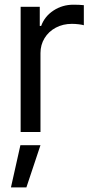

<svg xmlns="http://www.w3.org/2000/svg" viewBox="-20 -559 390 813"><path d="M67.4 -530.3H148.4V-449.2H154.3Q168.9 -489.7 206.5 -514.4Q244.1 -539.1 291 -539.1Q315.4 -539.1 335 -537.1V-452.1Q329.6 -454.1 314.2 -456.1Q298.8 -458 284.2 -458Q246.6 -458 216.3 -441.9Q186 -425.8 168.7 -397.5Q151.4 -369.1 151.4 -334V0H67.4ZM66.4 55.7H151.4L91.8 234.4H26.4Z"/></svg>

Font: Pretendard Std
Style: Regular
Weight: 400
Designer: Base glyphs from Inter by Rasmus Andersson; Hangeul glyphs from Noto Sans CJK(Source Han Sans) by Jang Soo-young and Kan
Foundry: Kil Hyung-jin
Version: Version 1.309